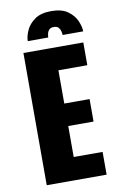

<svg xmlns="http://www.w3.org/2000/svg" viewBox="-97 -945 644 1001"><g transform="rotate(-10 225.0 -445.0)"><path d="M67 0V-700H384V-579.5H231V-403.5H365V-284.5H231V-120.5H384V0ZM247 -890Q303 -890 334.8 -867Q366.5 -844 380 -812.8Q393.5 -781.5 393.5 -757H284.5Q284.5 -763.5 282 -775.5Q279.5 -787.5 271.5 -796.8Q263.5 -806 246 -806Q229 -806 221 -796.8Q213 -787.5 210.8 -775.5Q208.5 -763.5 208.5 -757H100Q100 -781.5 113.8 -812.8Q127.5 -844 159.8 -867Q192 -890 247 -890Z"/></g></svg>

Font: Trispace Condensed
Style: Bold
Weight: 700
Width: 3
Designer: Tyler Finck
Foundry: Etcetera Type Company
Version: Version 1.210; ttfautohint (v1.8.3)